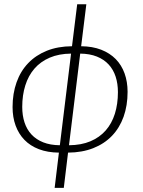

<svg xmlns="http://www.w3.org/2000/svg" viewBox="-20 -728 687 924"><path d="M40.5 0ZM395.5 -707.5 370.5 -505.5Q425 -505 466.8 -488.8Q508.5 -472.5 536.8 -443.8Q565 -415 579.5 -374.8Q594 -334.5 594 -286Q594 -220 574.8 -166.2Q555.5 -112.5 518.8 -74.2Q482 -36 428.8 -15Q375.5 6 307.5 6.5L287 176H243L263.5 6.5Q209 6 167.2 -10Q125.5 -26 97.5 -55Q69.5 -84 55 -124Q40.5 -164 40.5 -212.5Q40.5 -278 59.8 -332Q79 -386 115.8 -424.2Q152.5 -462.5 205.5 -483.8Q258.5 -505 326.5 -505.5L351.5 -707.5ZM547.5 -284.5Q547.5 -325.5 536.5 -359.2Q525.5 -393 503 -417.5Q480.5 -442 446.2 -455.8Q412 -469.5 366 -470L312 -29Q371 -29.5 415 -48Q459 -66.5 488.5 -100Q518 -133.5 532.8 -180.5Q547.5 -227.5 547.5 -284.5ZM87 -213.5Q87 -172.5 98 -138.8Q109 -105 131.5 -80.8Q154 -56.5 188 -43Q222 -29.5 268 -29L322 -470Q263.5 -469.5 219.2 -450.5Q175 -431.5 145.8 -397.8Q116.5 -364 101.8 -317Q87 -270 87 -213.5Z"/></svg>

Font: Lato Light
Style: Italic
Weight: 300
Italic angle: -7°
Designer: Lukasz Dziedzic
Foundry: tyPoland Lukasz Dziedzic
Version: Version 2.007; 2014-02-27